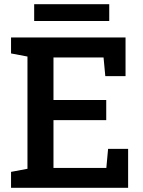

<svg xmlns="http://www.w3.org/2000/svg" viewBox="-20 -888 678 908"><path d="M32.2 0V-75.2L109.9 -89.8V-620.6L32.2 -635.3V-710.9H573.7V-527.8H478L469.7 -616.2H232.9V-415H482.4V-319.8H232.9V-93.8H482.9L491.2 -184.1H585.9V0ZM141.6 -788.6V-868.2H496.6V-788.6Z"/></svg>

Font: Roboto Slab Medium
Style: Regular
Weight: 500
Designer: Google
Version: Version 2.001; ttfautohint (v1.8.3)